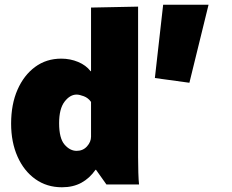

<svg xmlns="http://www.w3.org/2000/svg" viewBox="-20 -780 982 812"><path d="M242 12Q178 12 129.5 -22.5Q81 -57 54 -118Q27 -179 27 -257Q27 -339 54 -400.5Q81 -462 128.5 -497Q176 -532 239 -532Q277 -532 310.5 -518Q344 -504 363 -479H365V-748L564 -752V-169Q564 -149 564 -115.5Q564 -82 565 -50Q566 -18 568 0H430L386 -62H384Q359 -26 324 -7Q289 12 242 12ZM304 -142Q331 -142 348 -161Q365 -180 365 -202V-349Q353 -366 334.5 -373Q316 -380 304 -380Q276 -380 253 -350Q230 -320 230 -259Q230 -195 253 -168.5Q276 -142 304 -142ZM781 -430 635 -450 670 -760H862Z"/></svg>

Font: Murecho Black
Style: Regular
Weight: 900
Designer: Neil Summerour
Foundry: Positype
Version: Version 1.010; ttfautohint (v1.8.3)